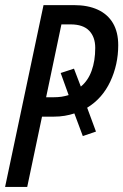

<svg xmlns="http://www.w3.org/2000/svg" viewBox="-20 -734 484 754"><path d="M0 0 150.9 -713.9H270.5Q325.2 -713.9 364 -696Q402.8 -678.2 423.6 -643.1Q444.3 -607.9 444.3 -556.6Q444.3 -480.5 413.1 -413.8Q381.8 -347.2 322.3 -311L356.9 -217.3L305.2 -199.7L272 -288.6Q254.4 -282.7 234.1 -279.3Q213.9 -275.9 190.9 -275.9H145L86.9 0ZM161.1 -352.1H191.4Q207.5 -352.1 221.9 -354.2Q236.3 -356.4 249.5 -360.8L218.3 -447.3L270.5 -464.4L297.4 -394Q325.7 -417 339.8 -456.1Q354 -495.1 354 -545.9Q354 -588.9 330.1 -613.5Q306.2 -638.2 257.3 -638.2H221.2Z"/></svg>

Font: Open Sans Condensed Medium
Style: Italic
Weight: 500
Width: 3
Italic angle: -12°
Designer: Monotype Design Team
Foundry: Monotype Imaging Inc.
Version: Version 3.000